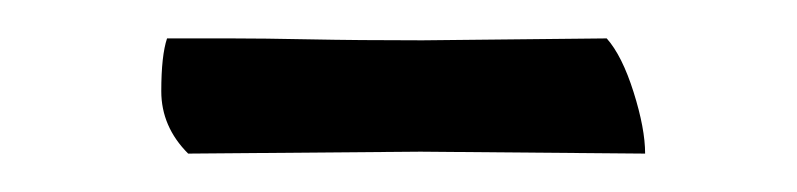

<svg xmlns="http://www.w3.org/2000/svg" viewBox="-20 -263 415 100"><path d="M67 -243H100Q117 -243 141.5 -242.5Q166 -242 200 -242L296 -243Q304 -234 310 -215Q316 -196 316 -183L199 -184L78 -183Q64 -197 64 -215.5Q64 -234 67 -243Z"/></svg>

Font: Lusitana
Style: Italic
Weight: 400
Italic angle: -12°
Designer: Ana Paula Megda
Foundry: Ana Paula Megda
Version: Version 1.000; ttfautohint (v1.1) -l 8 -r 50 -G 200 -x 14 -D